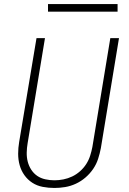

<svg xmlns="http://www.w3.org/2000/svg" viewBox="-20 -924 640 952"><path d="M250 8Q220 8 191.5 2.5Q163 -3 140 -18Q117 -33 101 -55.5Q85 -78 77.5 -105Q70 -132 70 -161.5Q70 -191 75 -220L161 -735H203L117 -214Q113 -191 112.5 -167.5Q112 -144 117.5 -122.5Q123 -101 135 -82.5Q147 -64 164.5 -52Q182 -40 204.5 -35Q227 -30 250 -30Q272 -30 294.5 -34.5Q317 -39 338 -49Q359 -59 377 -75Q395 -91 407.5 -110.5Q420 -130 427 -152Q434 -174 438 -195L527 -735H570L480 -189Q475 -163 466.5 -136.5Q458 -110 442 -86.5Q426 -63 404 -44Q382 -25 356 -13Q330 -1 303 3.5Q276 8 250 8ZM218 -866V-904H563V-866Z"/></svg>

Font: Iosevka SS04 XLt Ex Obl
Style: Regular
Weight: 200
Width: 7
Italic angle: -9°
Monospace: yes
Designer: Belleve Invis
Foundry: Belleve Invis
Version: Version 19.0.0; ttfautohint (v1.8.4)